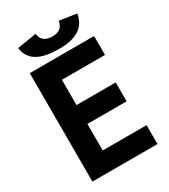

<svg xmlns="http://www.w3.org/2000/svg" viewBox="-211 -973 944 1073"><g transform="rotate(-30 261.0 -437.0)"><path d="M60 0ZM60 -700H475V-578H197V-415H450V-293H197V-122H480V0H60ZM198 -874Q202 -842 221.5 -828Q241 -814 272 -814Q339 -814 346 -873L457 -856Q446 -793 399.5 -764Q353 -735 271 -735Q230 -735 196 -741Q162 -747 136.5 -760.5Q111 -774 94.5 -797Q78 -820 74 -854Z"/></g></svg>

Font: PT Sans
Style: Bold
Weight: 700
Version: Version 2.003W OFL; ttfautohint (v1.6)